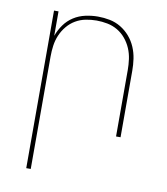

<svg xmlns="http://www.w3.org/2000/svg" viewBox="-83 -598 766 882"><g transform="rotate(10 300.0 -156.5)"><path d="M99 215V-520H120V-406Q130 -434 147.5 -458.5Q165 -483 190 -499Q215 -515 244.5 -521.5Q274 -528 303 -528Q331 -528 358.5 -522.5Q386 -517 410 -502.5Q434 -488 452.5 -466.5Q471 -445 482 -419Q493 -393 497 -365.5Q501 -338 501 -310V0H480V-310Q480 -335 476.5 -360.5Q473 -386 463 -409.5Q453 -433 436.5 -453Q420 -473 398 -486Q376 -499 350.5 -504Q325 -509 300 -509Q275 -509 249.5 -504Q224 -499 202 -486Q180 -473 163.5 -453Q147 -433 137 -409.5Q127 -386 123.5 -360.5Q120 -335 120 -310V215Z"/></g></svg>

Font: Iosevka Thin Extended
Style: Regular
Weight: 100
Width: 7
Monospace: yes
Designer: Belleve Invis
Foundry: Belleve Invis
Version: Version 32.5.0; ttfautohint (v1.8.4)